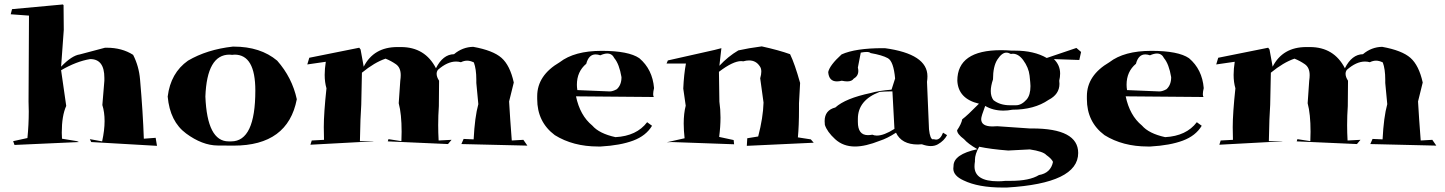

<svg xmlns="http://www.w3.org/2000/svg" viewBox="-20 -721 6478 861"><path d="M684 -67 389 -84 383 -97 438 -87Q449 -137 449 -178Q449 -218 439 -250L448 -359V-372Q448 -456 385 -456H384Q323 -446 254 -406L277 -246Q257 -202 257 -126L258 -99L325 -88L334 -84L45 -71L39 -88L103 -102Q109 -162 109 -221L108 -266L110 -651L28 -657L34 -680L262 -701L265 -698L266 -587L254 -422Q302 -472 338 -477L451 -507H459Q527 -507 577 -475Q603 -424 608 -365Q621 -216 625 -99L678 -103Z M1028 -68Q1025 -68 956 -68.5Q887 -69 814.5 -122.5Q742 -176 732 -288Q745 -394 823 -449Q908 -499 1024 -512H1028Q1148 -512 1223 -449Q1290 -373 1311 -276Q1271 -68 1028 -68ZM1017 -87Q1125 -87 1125 -315Q1125 -476 1032 -476L1021 -475L1009 -476Q908 -476 901 -288Q909 -87 1005 -87Z M2345 -68 2049 -75 2059 -98 2104 -96Q2109 -196 2125 -254L2116 -349V-364Q2116 -411 2105 -441Q2089 -449 2075 -449Q2061 -449 2047 -442Q2036 -445 2025 -445Q1986 -445 1944 -408Q1938 -400 1938 -390Q1938 -376 1949 -359L1948 -245Q1945 -203 1945 -160Q1945 -126 1947 -91L2005 -94L1989 -75L1719 -87L1722 -97L1780 -88L1781 -130Q1781 -210 1768 -258L1775 -359Q1777 -373 1777 -384Q1777 -418 1755.5 -433Q1734 -448 1709 -458Q1659 -441 1603 -395L1600 -251Q1596 -199 1594 -88H1656L1650 -87L1372 -72L1378 -91L1433 -94L1432 -151Q1432 -213 1444 -325Q1436 -352 1436 -385Q1436 -412 1441 -444L1358 -432L1367 -462L1591 -507L1597 -499L1611 -422Q1656 -510 1762 -510H1778Q1886 -510 1935 -415Q1966 -477 2016 -478Q2054 -510 2102 -511Q2191 -495 2229 -461.5Q2267 -428 2284 -351L2263 -266Q2267 -194 2275 -91L2327 -94Z M2674 -64H2662Q2550 -64 2468 -115Q2389 -174 2389 -277V-290Q2389 -383 2490 -442Q2556 -493 2678 -493Q2799 -493 2847 -460Q2906 -410 2913 -326Q2909 -309 2909 -299Q2909 -290 2912 -286L2563 -289Q2581 -203 2636 -158Q2667 -122 2740 -106Q2835 -111 2882 -173L2904 -157Q2877 -112 2819.5 -90.5Q2762 -69 2674 -64ZM2714 -311Q2728 -311 2746 -321Q2767 -340 2767 -375Q2757 -434 2735 -460Q2725 -481 2703 -481Q2690 -481 2672 -473Q2661 -477 2651 -477Q2620 -477 2609 -435Q2567 -400 2567 -341Q2567 -330 2569 -317Z M3329 -67 3331 -101 3380 -109Q3402 -193 3404 -261L3389 -370Q3394 -387 3394 -400Q3394 -415 3387 -424Q3370 -450 3339 -450Q3327 -450 3313 -446L3304 -447Q3267 -447 3204 -399L3206 -265Q3211 -231 3211 -194Q3211 -153 3205 -107L3270 -93L3272 -74L2993 -84L2970 -83L3050 -101Q3046 -136 3046 -167Q3046 -212 3055 -247L3044 -324Q3047 -389 3056 -436H2969L2975 -450L3184 -497L3215 -505L3206 -426Q3245 -468 3291 -495Q3335 -505 3396 -513Q3473 -496 3523 -478Q3544 -435 3568 -349L3563 -258V-232Q3563 -156 3558 -105L3616 -96L3629 -81Z M3814 -64Q3761 -64 3725 -97Q3689 -130 3679 -161L3678 -178Q3678 -227 3726 -239Q3771 -280 3885 -304Q3919 -314 3978 -319L3994 -369Q3987 -446 3961.5 -460Q3936 -474 3884 -483Q3879 -488 3866 -488Q3855 -488 3840 -485L3827 -418Q3829 -410 3829 -403Q3829 -380 3808 -368Q3800 -356 3779 -356Q3769 -356 3755 -359Q3743 -356 3733 -356Q3697 -356 3694 -398Q3701 -429 3754 -477Q3816 -505 3939 -505H3948Q4139 -479 4139 -379Q4139 -367 4137 -354L4146 -141Q4151 -96 4164 -96L4167 -97Q4173 -95 4178 -95Q4197 -95 4209 -126L4227 -115Q4214 -90 4186 -74Q4172 -66 4154 -66Q4136 -66 4114 -74L4096 -73Q4023 -73 3998 -126Q3958 -100 3926 -90Q3861 -64 3814 -64ZM3912 -113Q3944 -113 3991 -143L3982 -311H3969Q3950 -311 3925 -309Q3827 -272 3827 -188V-174Q3827 -115 3872 -115Q3881 -115 3892 -117Q3901 -113 3912 -113ZM3780 -457 3793 -460Z M4495 120H4476Q4367 120 4301 88Q4255 67 4255 35L4256 23Q4256 -29 4363 -52Q4321 -76 4303 -97Q4272 -120 4272 -137Q4291 -165 4295 -186Q4318 -203 4370 -256Q4277 -278 4273 -359Q4273 -496 4469 -496Q4492 -496 4517 -494H4531Q4617 -494 4674 -461L4807 -506L4828 -488L4820 -452L4706 -456Q4734 -429 4734 -391Q4734 -376 4730 -359L4731 -345Q4731 -298 4682 -273Q4618 -229 4520 -229Q4499 -225 4480 -225Q4433 -225 4398 -246Q4380 -199 4380 -187Q4380 -154 4431 -154L4452 -155L4597 -145H4608Q4815 -145 4815 -35Q4815 101 4495 120ZM4456 92Q4472 92 4489 90H4512Q4597 90 4639 64Q4692 55 4702 5Q4696 -9 4672 -26Q4658 -42 4598 -51L4501 -46Q4423 -52 4371 -63Q4352 -30 4352 -4V3Q4350 15 4350 25Q4350 92 4456 92ZM4509 -249Q4511 -249 4536 -249Q4561 -249 4584 -275Q4601 -295 4601 -335Q4601 -346 4597 -382Q4593 -418 4568 -452Q4547 -480 4522 -480L4513 -479Q4502 -485 4493 -485Q4473 -485 4453 -454.5Q4433 -424 4433 -365Q4423 -335 4423 -313Q4423 -288 4435 -272Q4464 -249 4509 -249Z M5139 -64H5127Q5015 -64 4933 -115Q4854 -174 4854 -277V-290Q4854 -383 4955 -442Q5021 -493 5143 -493Q5264 -493 5312 -460Q5371 -410 5378 -326Q5374 -309 5374 -299Q5374 -290 5377 -286L5028 -289Q5046 -203 5101 -158Q5132 -122 5205 -106Q5300 -111 5347 -173L5369 -157Q5342 -112 5284.5 -90.5Q5227 -69 5139 -64ZM5179 -311Q5193 -311 5211 -321Q5232 -340 5232 -375Q5222 -434 5200 -460Q5190 -481 5168 -481Q5155 -481 5137 -473Q5126 -477 5116 -477Q5085 -477 5074 -435Q5032 -400 5032 -341Q5032 -330 5034 -317Z M6421 -68 6125 -75 6135 -98 6180 -96Q6185 -196 6201 -254L6192 -349V-364Q6192 -411 6181 -441Q6165 -449 6151 -449Q6137 -449 6123 -442Q6112 -445 6101 -445Q6062 -445 6020 -408Q6014 -400 6014 -390Q6014 -376 6025 -359L6024 -245Q6021 -203 6021 -160Q6021 -126 6023 -91L6081 -94L6065 -75L5795 -87L5798 -97L5856 -88L5857 -130Q5857 -210 5844 -258L5851 -359Q5853 -373 5853 -384Q5853 -418 5831.5 -433Q5810 -448 5785 -458Q5735 -441 5679 -395L5676 -251Q5672 -199 5670 -88H5732L5726 -87L5448 -72L5454 -91L5509 -94L5508 -151Q5508 -213 5520 -325Q5512 -352 5512 -385Q5512 -412 5517 -444L5434 -432L5443 -462L5667 -507L5673 -499L5687 -422Q5732 -510 5838 -510H5854Q5962 -510 6011 -415Q6042 -477 6092 -478Q6130 -510 6178 -511Q6267 -495 6305 -461.5Q6343 -428 6360 -351L6339 -266Q6343 -194 6351 -91L6403 -94Z"/></svg>

Font: Xiangcui Kesong Xiangcui Kesong
Style: Regular
Weight: 400
Version: Version 1.501;March 28, 2024;FontCreator 14.0.0.2814 64-bit